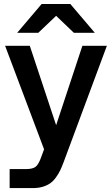

<svg xmlns="http://www.w3.org/2000/svg" viewBox="-20 -752 567 972"><path d="M28.8 200.2V104H110.8Q147 104 161.6 91.3Q176.3 78.6 189 42L203.1 3.9L5.9 -520H130.9L264.2 -118.2L397 -520H521L303.2 65.9Q293.9 91.3 285.2 109.6Q276.4 127.9 263.2 146.2Q250 164.6 234.6 175.5Q219.2 186.5 196.8 193.4Q174.3 200.2 147 200.2ZM66.9 -585.9 190.9 -731.9H335.9L460 -585.9H354L264.2 -671.9L173.8 -585.9Z"/></svg>

Font: Aspekta 550
Style: Regular
Weight: 550
Designer: Ivo Dolenc
Version: Version 2.000